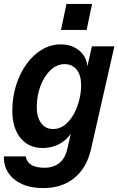

<svg xmlns="http://www.w3.org/2000/svg" viewBox="-38 -747 606 982"><path d="M183 215Q118 215 72.5 193.5Q27 172 3.5 135Q-20 98 -18 53H94Q97 80 121 95.5Q145 111 190 111Q234 111 264.5 87.5Q295 64 306 16L324 -63Q300 -28 262.5 -9Q225 10 181 10Q108 10 66.5 -41.5Q25 -93 25 -181Q25 -249 44 -310Q63 -371 97 -418.5Q131 -466 176 -493Q221 -520 272 -520Q328 -520 366 -489.5Q404 -459 409 -408L432 -510H547L427 18Q405 112 342 163.5Q279 215 183 215ZM234 -87Q268 -87 295 -109Q322 -131 340.5 -165.5Q359 -200 368 -238.5Q377 -277 377 -309Q377 -363 354 -391Q331 -419 293 -419Q252 -419 219.5 -387.5Q187 -356 168.5 -306Q150 -256 150 -199Q150 -148 172.5 -117.5Q195 -87 234 -87ZM274 -594 302 -727H433L405 -594Z"/></svg>

Font: Instrument Sans SemiCondensed SemiBold Italic
Style: Regular
Weight: 600
Width: 4
Italic angle: -13°
Designer: Rodrigo Fuenzalida
Foundry: fragTYPE
Version: Version 1.000; ttfautohint (v1.8.4.7-5d5b);gftools[0.9.28]